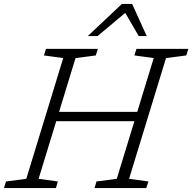

<svg xmlns="http://www.w3.org/2000/svg" viewBox="-45 -955 976 975"><path d="M276 -660 178 -673.5 188.5 -707H452L441.5 -673.5L338.5 -660L255 -387H652L735.5 -660L637.5 -673.5L648 -707H911.5L901 -673.5L798 -660L610.5 -47L708.5 -33.5L698 0H435L445 -33.5L548 -47L637.5 -339.5H240.5L151 -47L249 -33.5L239 0H-25L-14.5 -33.5L88.5 -47ZM401 -772 574 -935H626L700 -772H659.5L591 -889.5L450.5 -772Z"/></svg>

Font: Newsreader 6pt Light
Style: Italic
Weight: 300
Italic angle: -17°
Designer: Hugues Gentile
Foundry: Production Type
Version: Version 1.003; ttfautohint (v1.8.3)